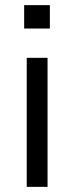

<svg xmlns="http://www.w3.org/2000/svg" viewBox="-20 -727 288 747"><path d="M74 0ZM74 -616V-707H174V-616ZM84 0V-502H165V0Z"/></svg>

Font: Winston
Style: Regular
Weight: 400
Designer: Original fonts by Vernon Adams / Changes by Cristiano Sobral
Foundry: Original fonts by Vernon Adams / Changes by Cristiano Sobral
Version: Version 2.503;July 17, 2020;FontCreator 13.0.0.2655 64-bit